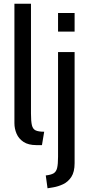

<svg xmlns="http://www.w3.org/2000/svg" viewBox="-20 -770 480 1032"><path d="M176 10Q132.5 10 106.5 -7.2Q80.5 -24.5 69 -51.5Q57.5 -78.5 57.5 -108V-750H146.5V-160Q146.5 -118 151.5 -97Q156.5 -76 171.8 -69Q187 -62 217.5 -62L205.5 10ZM235.5 242 226 173Q253.5 170 267.8 161.8Q282 153.5 287 133Q292 112.5 292 73V-490H381V107Q381 154 363.5 180.8Q346 207.5 319.5 220Q293 232.5 266 237ZM292 -600V-700H381V-600Z"/></svg>

Font: Cabin
Style: Regular
Weight: 400
Width: 4
Designer: Pablo Impallari
Foundry: Pablo Impallari. http://www.impallari.com Igino Marini. http://www.ikern.com
Version: Version 3.001